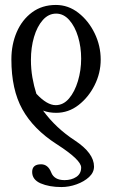

<svg xmlns="http://www.w3.org/2000/svg" viewBox="-20 -617 465 776"><path d="M228 139Q179 139 144 124Q110 109 110 78Q110 47 146 47Q174 47 187 80Q199 111 241 111Q269 111 288.5 98Q308 85 308 60Q308 29 208 -35Q115 -95 70.5 -175Q26 -255 26 -377Q26 -437 47.5 -487Q69 -537 109.5 -567Q150 -597 206 -597Q256 -597 297 -565Q338 -533 362.5 -482.5Q387 -432 387 -376Q387 -322 362.5 -273Q338 -224 297.5 -192.5Q257 -161 207 -161Q178 -161 154 -170Q206 -99 283 -49Q360 2 360 56Q360 80 340 98.5Q320 117 289.5 128Q259 139 228 139ZM205 -192Q236 -192 259 -219Q282 -246 295 -289.5Q308 -333 308 -380Q308 -427 295.5 -468.5Q283 -510 260 -536Q237 -562 207 -562Q176 -562 153 -536Q130 -510 117.5 -467.5Q105 -425 105 -375Q105 -338 111 -303.5Q117 -269 127 -238Q170 -192 205 -192Z"/></svg>

Font: Junicode Two Beta Condensed
Style: Regular
Weight: 400
Width: 3
Designer: Peter S. Baker
Foundry: Briery Creek Software
Version: Version 1.053; ttfautohint (v1.8.4)